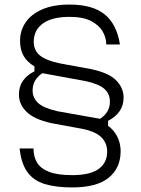

<svg xmlns="http://www.w3.org/2000/svg" viewBox="-20 -720 619 842"><path d="M297 102Q225 102 176 87Q127 72 100 34.5Q73 -3 66 -69H127V-68Q127 -33 142.5 -7Q158 19 195 33.5Q232 48 297 48Q375 48 412.5 21Q450 -6 450 -55Q450 -92 425 -117.5Q400 -143 341 -155L205 -180Q129 -197 96 -230Q63 -263 63 -305Q63 -340 80.5 -365.5Q98 -391 131 -407V-429Q100 -447 84 -474Q68 -501 68 -541Q68 -586 92.5 -622Q117 -658 165.5 -679Q214 -700 285 -700Q386 -700 439 -657Q492 -614 506 -525H446V-526Q446 -554 430.5 -581.5Q415 -609 380 -627.5Q345 -646 285 -646Q208 -646 168 -617Q128 -588 128 -537Q128 -498 156 -476Q184 -454 243 -442L379 -417Q456 -401 489 -368Q522 -335 522 -292Q522 -258 504.5 -232.5Q487 -207 454 -190V-168Q471 -156 483.5 -138.5Q496 -121 502.5 -100Q509 -79 509 -57Q509 17 456.5 59.5Q404 102 297 102ZM419 -199Q440 -213 451 -231.5Q462 -250 462 -275Q462 -308 438 -330Q414 -352 352 -365L166 -399Q123 -371 123 -323Q123 -291 147 -268.5Q171 -246 233 -232Z"/></svg>

Font: Mozilla Headline ExtraLight
Style: Regular
Weight: 200
Designer: Studio DRAMA
Foundry: Studio DRAMA
Version: Version 1.000